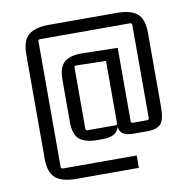

<svg xmlns="http://www.w3.org/2000/svg" viewBox="-75 -675 786 794"><g transform="rotate(-10 318.5 -277.5)"><path d="M445 46H182Q123 46 95.5 22.5Q68 -1 68 -58V-497Q68 -555 95.5 -578Q123 -601 182 -601H465Q525 -601 552 -578Q579 -555 579 -497V-185Q579 -135 563.5 -116Q548 -97 504 -97H449Q426 -97 412.5 -102.5Q399 -108 393.5 -118Q388 -128 388 -141V-144L394 -179Q394 -151 387 -132.5Q380 -114 363.5 -105.5Q347 -97 318 -97H297Q245 -97 221 -117.5Q197 -138 197 -190V-366Q197 -421 222.5 -442Q248 -463 303 -461L445 -458V-151Q445 -142 453 -142H512Q521 -142 521 -151V-541Q521 -549 512 -549H135Q127 -549 127 -541V-14Q127 -6 135 -6H445ZM255 -153Q255 -144 263 -144H379Q383 -144 385.5 -145.5Q388 -147 388 -153V-422L396 -413L263 -416Q255 -416 255 -407Z"/></g></svg>

Font: Gemunu Libre ExtraLight Light
Style: Regular
Weight: 300
Version: Version 1.100